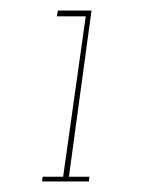

<svg xmlns="http://www.w3.org/2000/svg" viewBox="-20 -720 291 365"><path d="M61 -384 60 -375H149L150 -384H111L154 -700H90L88 -689H143L100 -384Z"/></svg>

Font: Josefin Slab Thin ExtraLight
Style: Italic
Weight: 250
Italic angle: -12°
Version: Version 2.000